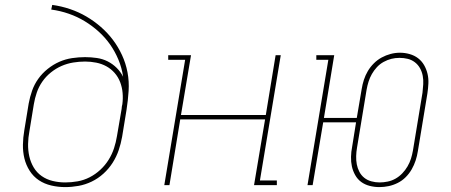

<svg xmlns="http://www.w3.org/2000/svg" viewBox="-20 -755 1840 783"><path d="M246 8Q217 8 189 1.5Q161 -5 138.5 -20Q116 -35 101 -58.5Q86 -82 79.5 -109Q73 -136 73.5 -165Q74 -194 79 -223L97 -333Q102 -360 111 -385.5Q120 -411 136 -433.5Q152 -456 174.5 -474Q197 -492 222 -503Q247 -514 274 -518Q301 -522 327 -522Q351 -522 375 -518.5Q399 -515 419.5 -504.5Q440 -494 456 -478Q472 -462 482 -442Q477 -478 463 -511.5Q449 -545 429 -573.5Q409 -602 382.5 -626Q356 -650 325.5 -668.5Q295 -687 260.5 -699Q226 -711 189 -716L193 -735Q230 -730 265.5 -718Q301 -706 332.5 -687.5Q364 -669 391.5 -645Q419 -621 440.5 -592.5Q462 -564 477.5 -530.5Q493 -497 500 -460Q507 -423 504.5 -384Q502 -345 496 -307L478 -197Q473 -169 464 -142.5Q455 -116 439.5 -91.5Q424 -67 402 -47Q380 -27 354 -14.5Q328 -2 300.5 3Q273 8 246 8ZM246 -11Q271 -11 296.5 -15.5Q322 -20 345.5 -32Q369 -44 389 -62.5Q409 -81 423 -103.5Q437 -126 445 -150.5Q453 -175 457 -200L476 -311L477 -321L479 -330Q482 -353 480 -376Q478 -399 470 -420Q462 -441 447.5 -457.5Q433 -474 414 -484.5Q395 -495 372.5 -499.5Q350 -504 327 -504Q303 -504 278.5 -500Q254 -496 231 -486Q208 -476 187.5 -459.5Q167 -443 152.5 -422Q138 -401 130 -377.5Q122 -354 118 -330L100 -220Q95 -194 94.5 -168Q94 -142 99.5 -117.5Q105 -93 117.5 -72Q130 -51 150 -37Q170 -23 195 -17Q220 -11 246 -11Z M650 0 735 -511H666V-530H759L718 -286H1064L1104 -530H1125L1040 -19H1109V0H1016L1061 -268H715L671 0Z M1527 8Q1507 8 1487.5 3Q1468 -2 1453 -13Q1438 -24 1428.5 -41Q1419 -58 1415 -76.5Q1411 -95 1411.5 -115.5Q1412 -136 1416 -156L1432 -256H1298L1255 0H1234L1319 -511H1270V-530H1343L1301 -274H1435L1455 -392Q1458 -411 1464 -429.5Q1470 -448 1480 -465Q1490 -482 1504.5 -496.5Q1519 -511 1536.5 -520.5Q1554 -530 1573 -535Q1592 -540 1611 -540Q1631 -540 1650.5 -534.5Q1670 -529 1685 -517.5Q1700 -506 1709.5 -489.5Q1719 -473 1723.5 -454Q1728 -435 1727 -414.5Q1726 -394 1723 -374L1684 -138Q1681 -119 1675 -100.5Q1669 -82 1659 -64.5Q1649 -47 1634.5 -32.5Q1620 -18 1602 -9Q1584 0 1565 4Q1546 8 1527 8ZM1528 -11Q1544 -11 1561 -14.5Q1578 -18 1593 -26.5Q1608 -35 1620.5 -48Q1633 -61 1642 -76.5Q1651 -92 1656 -108Q1661 -124 1664 -141L1703 -377Q1705 -394 1706 -411.5Q1707 -429 1704 -445.5Q1701 -462 1693 -476.5Q1685 -491 1672 -501Q1659 -511 1643 -515Q1627 -519 1609 -519Q1592 -519 1576 -515Q1560 -511 1544.5 -502.5Q1529 -494 1517 -481Q1505 -468 1496.5 -453Q1488 -438 1483 -422Q1478 -406 1475 -389L1436 -153Q1433 -136 1432.5 -118.5Q1432 -101 1435 -85Q1438 -69 1445.5 -54.5Q1453 -40 1465.5 -30Q1478 -20 1494.5 -15.5Q1511 -11 1528 -11Z"/></svg>

Font: Iosevka Slab Thin Extended
Style: Italic
Weight: 100
Width: 7
Italic angle: -9°
Monospace: yes
Designer: Belleve Invis
Foundry: Belleve Invis
Version: Version 11.1.0; ttfautohint (v1.8.3)